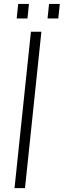

<svg xmlns="http://www.w3.org/2000/svg" viewBox="-20 -974 330 994"><path d="M226.1 -878.4 233.9 -953.6H289.6L281.7 -878.4ZM66.4 -878.4 74.2 -953.6H129.9L122.1 -878.4ZM55.2 0 140.1 -809.6H194.3L109.4 0Z"/></svg>

Font: Oswald
Style: Extra-Light
Weight: 200
Designer: Vernon Adams
Foundry: Vernon Adams
Version: 3.0; ttfautohint (v0.94.23-7a4d-dirty) -l 8 -r 50 -G 200 -x 